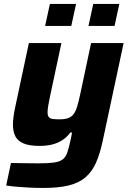

<svg xmlns="http://www.w3.org/2000/svg" viewBox="-20 -723 646 949"><path d="M194.5 206Q159.4 206 124.9 204.3Q90.3 202.6 60.7 199.9Q31.2 197.3 10.6 193.8L34.1 82.6Q64.5 83.2 88.8 83.5Q113.1 83.7 133.7 84Q154.2 84.3 172.3 84.3Q219.5 84.3 247.3 80.3Q275 76.2 289.8 64.9Q304.7 53.6 312.4 31.4Q320.2 9.1 327.9 -27.2Q330.3 -37.4 332.3 -47.6Q334.2 -57.7 336.1 -67.9H327.8Q309.6 -43.7 286.4 -29.2Q263.2 -14.6 235.8 -8.2Q208.4 -1.8 175.8 -1.8Q126.2 -1.8 97.2 -13.7Q68.1 -25.6 56 -49.1Q44 -72.5 44 -106.9Q44 -126.9 47.3 -150Q50.5 -173.1 56.5 -199.6L122.7 -510H283.5L227.8 -249.1Q221.6 -220.1 218.4 -200.7Q215.1 -181.2 215.1 -168.2Q215.1 -152.4 220.9 -144.8Q226.7 -137.1 239.8 -135.2Q252.9 -133.2 273.6 -133.2Q299.1 -133.2 315.6 -138.7Q332.1 -144.2 342.7 -157.6Q353.4 -171.1 360.7 -194.3Q368.1 -217.5 375.6 -253L430.2 -510H591L487.2 -24.3Q473.9 37.5 454.4 81.5Q434.9 125.5 402.9 153.1Q371 180.8 320.4 193.4Q269.8 206 194.5 206ZM417.3 -594.7 440.9 -703.4H569.8L546.2 -594.7ZM203 -594.7 226.6 -703.4H355.9L332.3 -594.7Z"/></svg>

Font: Saira Thin
Style: Italic
Weight: 100
Italic angle: -12°
Designer: Hector Gatti with collaboration of the Omnibus-Type team
Foundry: Omnibus-Type
Version: Version 1.101